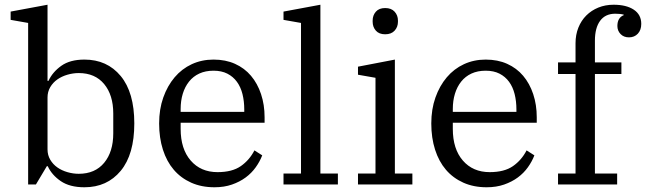

<svg xmlns="http://www.w3.org/2000/svg" viewBox="-20 -780 2732 812"><path d="M337 12Q275 12 237 -14Q199 -40 182 -77H178L132 0H99V-683L25 -696V-731L181 -760V-438H185Q202 -475 239 -501.5Q276 -528 337 -528Q433 -528 490.5 -458.5Q548 -389 548 -258Q548 -127 490.5 -57.5Q433 12 337 12ZM313 -45Q382 -45 420.5 -91.5Q459 -138 459 -216V-300Q459 -378 420.5 -424.5Q382 -471 313 -471Q289 -471 265 -464Q241 -457 222.5 -444Q204 -431 192.5 -411.5Q181 -392 181 -368V-148Q181 -124 192.5 -104.5Q204 -85 222.5 -72Q241 -59 265 -52Q289 -45 313 -45Z M887 12Q832 12 788.5 -7.5Q745 -27 715 -62Q685 -97 669 -147Q653 -197 653 -258Q653 -318 670.5 -367.5Q688 -417 718.5 -453Q749 -489 791 -508.5Q833 -528 883 -528Q934 -528 974 -510Q1014 -492 1041.5 -459.5Q1069 -427 1084 -382Q1099 -337 1099 -284V-261H744V-235Q744 -150 786.5 -101Q829 -52 900 -52Q962 -52 998.5 -77.5Q1035 -103 1056 -144L1089 -123Q1079 -97 1061.5 -72.5Q1044 -48 1019 -29.5Q994 -11 961 0.5Q928 12 887 12ZM744 -307H1013V-317Q1013 -352 1005.5 -382Q998 -412 982 -434Q966 -456 941.5 -468.5Q917 -481 883 -481Q849 -481 823 -469Q797 -457 779.5 -435Q762 -413 753 -383.5Q744 -354 744 -319Z M1179 -46H1253V-683L1179 -696V-731L1335 -760V-46H1409V0H1179Z M1609 -635Q1583 -635 1569.5 -650.5Q1556 -666 1556 -688V-693Q1556 -715 1569.5 -730.5Q1583 -746 1609 -746Q1635 -746 1649 -730.5Q1663 -715 1663 -693V-688Q1663 -666 1649 -650.5Q1635 -635 1609 -635ZM1494 -46H1568V-451L1494 -464V-498L1650 -528V-46H1724V0H1494Z M2038 12Q1983 12 1939.5 -7.5Q1896 -27 1866 -62Q1836 -97 1820 -147Q1804 -197 1804 -258Q1804 -318 1821.5 -367.5Q1839 -417 1869.5 -453Q1900 -489 1942 -508.5Q1984 -528 2034 -528Q2085 -528 2125 -510Q2165 -492 2192.5 -459.5Q2220 -427 2235 -382Q2250 -337 2250 -284V-261H1895V-235Q1895 -150 1937.5 -101Q1980 -52 2051 -52Q2113 -52 2149.5 -77.5Q2186 -103 2207 -144L2240 -123Q2230 -97 2212.5 -72.5Q2195 -48 2170 -29.5Q2145 -11 2112 0.5Q2079 12 2038 12ZM1895 -307H2164V-317Q2164 -352 2156.5 -382Q2149 -412 2133 -434Q2117 -456 2092.5 -468.5Q2068 -481 2034 -481Q2000 -481 1974 -469Q1948 -457 1930.5 -435Q1913 -413 1904 -383.5Q1895 -354 1895 -319Z M2340 -46H2414V-467H2340V-516H2414V-597Q2414 -633 2426 -663Q2438 -693 2459.5 -714.5Q2481 -736 2510.5 -748Q2540 -760 2575 -760Q2629 -760 2660.5 -739Q2692 -718 2692 -679Q2692 -653 2677.5 -637.5Q2663 -622 2640 -622Q2618 -622 2604.5 -636Q2591 -650 2591 -670Q2591 -705 2618 -716V-718Q2611 -720 2602 -721Q2593 -722 2582 -722Q2540 -722 2518 -692Q2496 -662 2496 -608V-516H2608V-467H2496V-46H2590V0H2340Z"/></svg>

Font: IBM Plex Serif
Style: Regular
Weight: 400
Designer: Mike Abbink, Paul van der Laan, Pieter van Rosmalen
Foundry: Bold Monday
Version: Version 2.6